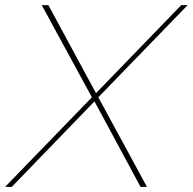

<svg xmlns="http://www.w3.org/2000/svg" viewBox="-67 -730 753 750"><path d="M292 -350 96 -710H122L308 -366L641 -710H666L317 -350L507 0H482L302 -334L-21 0H-47Z"/></svg>

Font: Raleway-v4020 Thin
Style: Italic
Weight: 250
Italic angle: -12°
Designer: Matt McInerney, Pablo Impallari, Rodrigo Fuenzalida
Foundry: Matt McInerney, Pablo Impallari, Rodrigo Fuenzalida
Version: Version 4.020;PS 004.020;hotconv 1.0.88;makeotf.lib2.5.64775